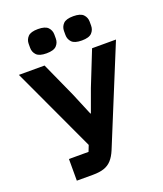

<svg xmlns="http://www.w3.org/2000/svg" viewBox="-163 -1018 956 1124"><g transform="rotate(-20 315.5 -456.0)"><path d="M119 0V-135H241L256 -173L12 -698H172L270 -481L328 -342H331L382 -482L468 -698H617L371 -98Q356 -62 336.5 -40.5Q317 -19 289 -9.5Q261 0 219 0ZM208 -761Q163 -761 145.5 -779.5Q128 -798 128 -824V-849Q128 -875 145.5 -893.5Q163 -912 208 -912Q253 -912 270.5 -893.5Q288 -875 288 -849V-824Q288 -798 270.5 -779.5Q253 -761 208 -761ZM428 -761Q383 -761 365.5 -779.5Q348 -798 348 -824V-849Q348 -875 365.5 -893.5Q383 -912 428 -912Q473 -912 490.5 -893.5Q508 -875 508 -849V-824Q508 -798 490.5 -779.5Q473 -761 428 -761Z"/></g></svg>

Font: IBM Plex Sans Var
Style: Regular
Weight: 400
Designer: Mike Abbink, Paul van der Laan, Pieter van Rosmalen
Foundry: Bold Monday
Version: Version 3.000